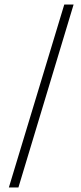

<svg xmlns="http://www.w3.org/2000/svg" viewBox="-20 -772 358 844"><path d="M19 52 262.5 -752H303.5L61 52Z"/></svg>

Font: Imbue 10pt Black
Style: Regular
Weight: 900
Designer: Tyler Finck
Foundry: Etcetera Type Company
Version: Version 1.102; ttfautohint (v1.8.3)